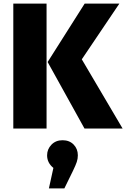

<svg xmlns="http://www.w3.org/2000/svg" viewBox="-20 -715 702 1068"><path d="M239 0H54V-695H239ZM662 0H450L245 -370L451 -695H644L435 -385ZM338 333H252L277 219Q242 191 242 149Q242 115 266 90Q290 65 328 65Q366 65 389.5 89Q413 113 413 149Q413 168 407 186Q401 204 386 235Z"/></svg>

Font: Trujillo ExtraBold
Style: Regular
Weight: 800
Designer: Fira Sans original fonts by bBox Type GmbH, Carrois Corporate GbR, & Edenspiekermann AG / Changes by Cristiano Sobral
Foundry: Fira Sans original fonts by bBox Type GmbH, Carrois Corporate GbR, & Edenspiekermann AG / Changes by Cristiano Sobral
Version: Version 4.301;July 28, 2020;FontCreator 13.0.0.2655 64-bit